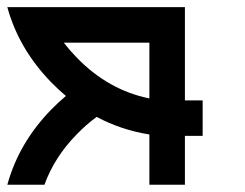

<svg xmlns="http://www.w3.org/2000/svg" viewBox="-69 -508 675 528"><path d="M341.8 -237.3V-390.6H106.4Q122.6 -369.6 141.6 -350.1Q228.5 -260.3 341.8 -237.3ZM196.8 -186.5Q168 -165.5 141.6 -138.2Q80.6 -75.7 53.2 0H-48.8Q-17.6 -114.3 71.3 -206.1Q91.3 -226.6 112.3 -244.1Q91.3 -261.7 71.3 -282.2Q-17.6 -374 -48.8 -488.3H439.5V-231.9H488.3V-134.3H439.5V0H341.8V-138.2Q264.6 -150.4 196.8 -186.5Z"/></svg>

Font: Arounder
Style: Regular
Weight: 400
Designer: Maxim Raikov
Foundry: Maxim Raikov
Version: Version 1.00 March 23, 2021, initial release